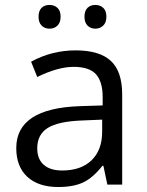

<svg xmlns="http://www.w3.org/2000/svg" viewBox="-20 -748 596 778"><path d="M136.2 -680.4Q136.2 -704.1 148.4 -716.1Q160.6 -728 180.4 -728Q200.2 -728 212.9 -716.1Q225.6 -704.1 225.6 -680.4Q225.6 -656.7 212.9 -644.3Q200.2 -631.8 180.7 -631.8Q161.1 -631.8 148.7 -644.3Q136.2 -656.7 136.2 -680.4ZM334.5 -716.1Q346.7 -728 366.2 -728Q385.7 -728 398.4 -716.1Q411.1 -704.1 411.1 -680.4Q411.1 -656.7 398.2 -644.3Q385.3 -631.8 366.2 -631.8Q347.2 -631.8 334.7 -644.3Q322.3 -656.7 322.3 -680.4Q322.3 -704.1 334.5 -716.1ZM106 -498Q189.9 -543.9 286.6 -543.9Q383.3 -543.9 429.2 -501.2Q475.1 -458.5 475.1 -365.2V0H415L398.9 -76.2H395Q356 -26.9 316.4 -8.5Q276.9 9.8 215.8 9.8Q135.7 9.8 90.8 -31.5Q45.9 -72.8 45.9 -147.9Q45.9 -309.6 305.2 -317.9L396 -320.8V-354Q396 -417.5 368.7 -447.3Q341.3 -477.1 278.1 -477.1Q214.8 -477.1 130.9 -436ZM130.9 -147Q130.9 -103.5 157.2 -80.3Q183.6 -57.1 231.9 -57.1Q308.1 -57.1 351.1 -98.6Q394 -140.1 394 -214.8V-263.2L313 -259.8Q216.3 -256.3 173.6 -229.7Q130.9 -203.1 130.9 -147Z"/></svg>

Font: Open Sans Hebrew
Style: Regular
Weight: 400
Foundry: Ascender Corporation, Yanek Iontef
Version: Version 2.001;PS 002.001;hotconv 1.0.70;makeotf.lib2.5.58329